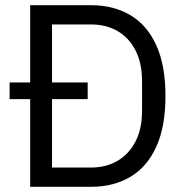

<svg xmlns="http://www.w3.org/2000/svg" viewBox="-20 -718 714 738"><path d="M96 0V-337H17V-401H96V-698H330Q417 -698 481.5 -659.5Q546 -621 581 -543.5Q616 -466 616 -349Q616 -232 581 -154.5Q546 -77 481.5 -38.5Q417 0 330 0ZM180 -74H330Q388 -74 432 -100Q476 -126 501 -174.5Q526 -223 526 -292V-406Q526 -475 501 -524Q476 -573 432 -598.5Q388 -624 330 -624H180V-401H317V-337H180Z"/></svg>

Font: IBM Plex Sans Var
Style: Regular
Weight: 400
Designer: Mike Abbink, Paul van der Laan, Pieter van Rosmalen
Foundry: Bold Monday
Version: Version 3.000